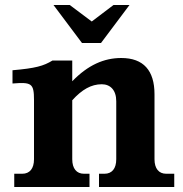

<svg xmlns="http://www.w3.org/2000/svg" viewBox="-20 -748 732 768"><path d="M269 -111V-347C308 -390 345 -411 387 -411C421 -411 445 -388 445 -343V-111C445 -74 428 -53 398 -53H376V0H677V-53H645C615 -53 598 -74 598 -111V-371C598 -466 554 -516 465 -516C396 -516 332 -488 269 -423V-506H190C154 -484 122 -475 30 -467V-414C106 -420 116 -415 116 -348V-111C116 -74 99 -53 69 -53H37V0H338V-53H316C286 -53 269 -74 269 -111ZM194 -728 308 -576H384L498 -728H434L347 -662L259 -728Z"/></svg>

Font: LT Superior Serif ExtraBold
Style: Regular
Weight: 800
Designer: Daniel Lyons
Foundry: LyonsType
Version: Version 2.120;FEAKit 1.0